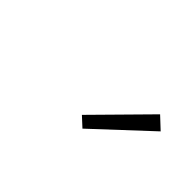

<svg xmlns="http://www.w3.org/2000/svg" viewBox="-21 -918 493 493"><g transform="rotate(45 225.0 -671.5)"><path d="M260 -588 234 -612 375 -755 407 -725Z"/></g></svg>

Font: Iosevka Etoile XLtObl
Style: Regular
Weight: 200
Italic angle: -9°
Designer: Belleve Invis
Foundry: Belleve Invis
Version: Version 15.5.2; ttfautohint (v1.8.4)